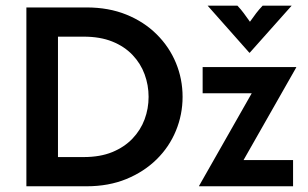

<svg xmlns="http://www.w3.org/2000/svg" viewBox="-20 -651 1075 671"><path d="M72.2 0V-625H282.6Q359.7 -625 421.5 -600Q483.3 -575 527.4 -531.2Q571.5 -487.5 594.8 -431.2Q618.1 -375 618.1 -312.5Q618.1 -250.7 594.8 -194.1Q571.5 -137.5 527.4 -94.1Q483.3 -50.7 421.5 -25.3Q359.7 0 282.6 0ZM182.6 -102.1H272.2Q329.9 -102.1 372.2 -119.4Q414.6 -136.8 443.1 -166.7Q471.5 -196.5 485.4 -234Q499.3 -271.5 499.3 -312.5Q499.3 -353.5 485.4 -391.3Q471.5 -429.2 443.1 -459Q414.6 -488.9 372.2 -505.9Q329.9 -522.9 272.2 -522.9H182.6ZM675.7 0V-1.4L859.7 -325H688.2V-416.7H1015.3V-415.3L831.2 -91.7H1004.2V0ZM851.4 -466.7 705.6 -631.2H809.7Q822.2 -618.1 831.9 -604.9Q841.7 -591.7 853.5 -575Q865.3 -591.7 875.3 -604.9Q885.4 -618.1 897.9 -631.2H999.3L852.8 -466.7Z"/></svg>

Font: Afacad Flux SemiBold
Style: Regular
Weight: 600
Designer: Kristian Moeller
Foundry: Dicotype
Version: Version 1.100